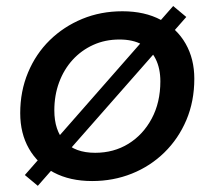

<svg xmlns="http://www.w3.org/2000/svg" viewBox="-20 -576 696 622"><path d="M583.5 -521 102.5 26 60.5 -9 541 -556.5ZM278.5 10.5Q206.5 10.5 154.2 -17.2Q102 -45 73.8 -94.5Q45.5 -144 45.5 -209.5Q45.5 -280.5 70.8 -341Q96 -401.5 141.2 -445.8Q186.5 -490 246.5 -514.8Q306.5 -539.5 376.5 -539.5Q449 -539.5 501.2 -511.5Q553.5 -483.5 581.5 -434.2Q609.5 -385 609.5 -321Q609.5 -248 583.8 -187.2Q558 -126.5 512.5 -82Q467 -37.5 407 -13.5Q347 10.5 278.5 10.5ZM288.5 -81Q348.5 -81 396 -110.2Q443.5 -139.5 471.5 -191.8Q499.5 -244 499.5 -312.5Q499.5 -354.5 484.2 -385Q469 -415.5 439.8 -431.8Q410.5 -448 367 -448Q320.5 -448 282 -430.5Q243.5 -413 215.2 -382Q187 -351 171.5 -309.2Q156 -267.5 156 -218.5Q156 -153.5 189.5 -117.2Q223 -81 288.5 -81Z"/></svg>

Font: Epilogue Medium
Style: Italic
Weight: 500
Italic angle: -12°
Designer: Tyler Finck
Foundry: Etcetera Type Co
Version: Version 2.112